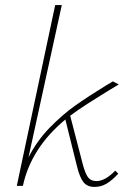

<svg xmlns="http://www.w3.org/2000/svg" viewBox="-20 -731 501 755"><path d="M433 -60 445 -48Q420 -21 398.5 -8.5Q377 4 351 4Q323 4 308 -15Q293 -34 282 -80L237 -261Q102 -149 70 0H46L197 -711H223L92 -112Q125 -177 175 -228.5Q225 -280 276 -316Q327 -352 397 -395L424 -411L447 -399L399 -370Q365 -349 326.5 -324.5Q288 -300 256 -276L305 -87Q315 -49 326 -34Q337 -19 359 -19Q394 -19 433 -60Z"/></svg>

Font: Ysabeau Infant Extralight
Style: Italic
Weight: 200
Italic angle: -12°
Designer: Christian Thalmann (Catharsis Fonts)
Version: Version 0.003